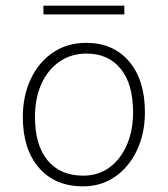

<svg xmlns="http://www.w3.org/2000/svg" viewBox="-20 -654 596 681"><path d="M286 -502Q382 -502 438 -436Q494 -370 494 -256Q494 -181 466 -121.5Q438 -62 388.5 -27.5Q339 7 275 7Q175 7 118 -59Q61 -125 61 -239Q61 -314 89 -373.5Q117 -433 167.5 -467.5Q218 -502 286 -502ZM275 -31Q328 -31 367.5 -59.5Q407 -88 429.5 -139Q452 -190 452 -256Q452 -356 408 -410Q364 -464 287 -464Q232 -464 190.5 -435Q149 -406 126.5 -355.5Q104 -305 104 -239Q104 -139 149 -85Q194 -31 275 -31ZM134 -634H421V-603H134Z"/></svg>

Font: Livvic ExtraLight
Style: Regular
Weight: 275
Designer: Jacques Le Bailly, Baron von Fonthausen
Version: Version 1.001; ttfautohint (v1.8.2)